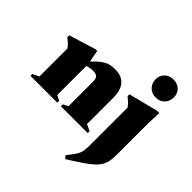

<svg xmlns="http://www.w3.org/2000/svg" viewBox="-236 -941 1411 1411"><g transform="rotate(45 469.0 -235.5)"><path d="M263 -361V-40L302.5 -19.5V0H24V-19.5L74 -43.5V-334Q62 -351 47 -365.5Q32 -380 14.5 -392V-412L224 -476.5H241.5ZM340 -19.5 379.5 -40V-296Q379.5 -317.5 373.5 -329.8Q367.5 -342 354.8 -347Q342 -352 322 -352Q300 -352 280.8 -347Q261.5 -342 242.5 -331L228.5 -349.5Q264.5 -391.5 291.5 -416.2Q318.5 -441 340.8 -453.8Q363 -466.5 384.8 -470.5Q406.5 -474.5 431.5 -474.5Q499.5 -474.5 534 -434.5Q568.5 -394.5 568.5 -316V-43.5L619 -19.5V0H340ZM786.5 -538Q744 -538 718 -565.5Q692 -593 692 -633Q692 -672 718 -698.2Q744 -724.5 786.5 -724.5Q830.5 -724.5 856 -698.2Q881.5 -672 881.5 -633Q881.5 -593 856 -565.5Q830.5 -538 786.5 -538ZM693.5 -340.5Q686.5 -350.5 678 -359.8Q669.5 -369 658.8 -378.5Q648 -388 634.5 -399V-418.5L863.5 -476.5H887.5L882.5 -362.5V-41.5Q882.5 -4.5 878 23.8Q873.5 52 860 76.2Q846.5 100.5 819.5 125.5Q792.5 150.5 748 180.8Q703.5 211 637 252.5L618.5 229.5Q644.5 198 659.8 176.2Q675 154.5 682.2 136.5Q689.5 118.5 691.5 98.5Q693.5 78.5 693.5 50Z"/></g></svg>

Font: Newsreader 36pt ExtraBold
Style: Regular
Weight: 800
Designer: Hugues Gentile
Foundry: Production Type
Version: Version 1.003